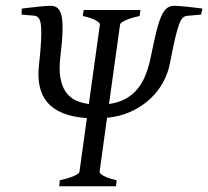

<svg xmlns="http://www.w3.org/2000/svg" viewBox="-20 -650 727 670"><path d="M186.5 0 189 -21Q219.7 -27.8 238 -35.9Q256.3 -43.9 257.3 -50.8L283.2 -237.8Q234.9 -241.2 200.9 -254.6Q167 -268.1 146.7 -291Q126.5 -314 118.9 -346.4Q111.3 -378.9 115.7 -419.9Q121.6 -473.6 123.3 -507.3Q125 -541 123 -560.3Q121.1 -579.6 115.2 -586.9Q109.4 -594.2 99.6 -595.2L55.2 -599.1L56.2 -620.1Q68.8 -621.6 83.5 -623.3Q98.1 -625 112.1 -626.5Q126 -627.9 137.5 -628.9Q148.9 -629.9 155.8 -629.9Q170.4 -629.9 180.2 -622.6Q189.9 -615.2 194.6 -595.7Q199.2 -576.2 198.2 -542Q197.3 -507.8 190.9 -454.1Q185.5 -411.1 190.4 -380.9Q195.3 -350.6 208.3 -331.1Q221.2 -311.5 241.9 -301Q262.7 -290.5 290 -287.1L328.6 -564Q329.6 -569.8 314.7 -578.6Q299.8 -587.4 269 -594.2L272 -615.2H470.2L467.3 -594.2Q436 -587.4 418 -579.1Q399.9 -570.8 398.9 -564L360.4 -287.1Q394.5 -292 419.4 -305.9Q444.3 -319.8 461.4 -341.6Q478.5 -363.3 489.3 -391.8Q500 -420.4 506.8 -454.1Q517.1 -504.9 525.4 -538.8Q533.7 -572.8 542.7 -593Q551.8 -613.3 562.5 -621.6Q573.2 -629.9 588.4 -629.9Q594.2 -629.9 606.2 -628.9Q618.2 -627.9 632.3 -626.5Q646.5 -625 660.9 -623.3Q675.3 -621.6 686.5 -620.1L681.6 -599.1L632.3 -594.7Q624 -593.8 617.7 -587.9Q611.3 -582 604.7 -564.2Q598.1 -546.4 590.6 -513.9Q583 -481.4 572.8 -428.2Q566.4 -395 549.3 -363.3Q532.2 -331.5 504.4 -305.4Q476.6 -279.3 438.7 -261.5Q400.9 -243.7 353.5 -238.8L327.6 -50.8Q326.7 -44.9 341.6 -36.4Q356.4 -27.8 387.2 -21L384.8 0Z"/></svg>

Font: Akkhara
Style: Italic
Weight: 400
Italic angle: -7°
Designer: J. Victor Gaultney
Version: Version 1.00 June 13, 2006, initial release